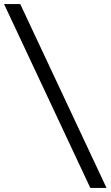

<svg xmlns="http://www.w3.org/2000/svg" viewBox="-28 -785 546 948"><path d="M-8 -765 418 143H498L72 -765Z"/></svg>

Font: Roboto Serif 20pt SemiCondensed
Style: Regular
Weight: 400
Width: 4
Version: Version 1.008